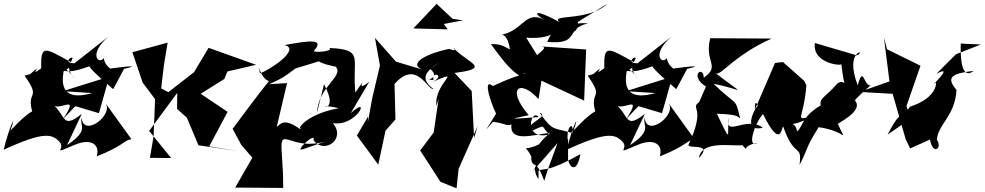

<svg xmlns="http://www.w3.org/2000/svg" viewBox="-66 -795 5333 1040"><path d="M342 -220 470 -182 526 -380 274 -301 434 -291C305 -254 253 -297 282 -425C239 -363 214 -320 267 -403C351 -442 269 -447 342 -366C247 -499 212 -363 392 -427L501 -465C344 -483 415 -428 547 -312L606 -422C691 -441 641 -439 518 -422C606 -393 502 -414 496 -481C473 -442 406 -498 523 -598L337 -452C255 -454 357 -516 317 -459C172 -539 155 -554 157 -425C78 -366 183 -469 98 -394L67 -385C162 -252 72 -309 111 -183C160 -148 182 -295 -9 -88C29 -200 -17 -107 -46 16C174 -85 216 -69 256 -27C294 11 204 47 335 -9C427 -49 477 -13 458 52C603 -5 607 -37 646 -41L504 -238C554 -176 388 -47 376 -156C364 -112 420 -91 297 -9L377 -178C265 -91 296 -170 213 -236C244 -175 374 -303 276 -150Z M893 -205 946 -158 1009 -8 1224 23 1067 -2 1167 -189 1021 -287 1149 -367 1166 -408 1321 -444 1064 -536 985 -404 846 -296 807 -316 822 -443 842 -564 651 -512 707 -347 774 -258 766 -57 746 60 861 61 742 -86 894 -292Z M1576 13C1520 33 1649 -86 1632 -36C1688 43 1811 -40 1737 -128C1867 -107 1948 -287 1834 -182L1934 -352C1833 -273 1960 -437 1859 -294C1839 -478 1911 -527 1718 -535C1744 -517 1633 -508 1634 -519C1694 -587 1614 -576 1475 -551C1566 -530 1397 -416 1342 -398C1323 -486 1342 -368 1391 -356C1321 -270 1259 -183 1194 -97L1241 -10L1301 59L1208 221L1468 223L1467 147L1459 13C1453 -111 1514 24 1697 -29ZM1559 -96C1465 -163 1451 -117 1433 -108L1489 -345L1393 -339C1479 -379 1474 -380 1534 -424L1698 -474C1679 -499 1583 -467 1752 -434C1800 -381 1658 -329 1651 -183L1689 -339C1789 -150 1601 -248 1769 -209C1528 -165 1525 -28 1607 -150Z M2265 -421C2329 -366 2215 -363 2282 -362C2269 -414 2355 -385 2271 -349C2458 -429 2282 -347 2298 -221L2310 -260L2283 -77L2210 20L2320 190L2407 225L2418 120L2521 -112L2502 -47L2489 -302L2396 -400C2587 -424 2486 -448 2408 -518C2358 -560 2447 -505 2365 -530C2249 -506 2144 -452 2219 -419L2079 -461L1965 -590L1992 -440L1950 -262L1926 -130L1928 -164L1867 -61L1983 97L2022 -87L2076 -148L2071 -340C2191 -477 2251 -303 2282 -313C2163 -400 2321 -447 2386 -510ZM2299 -774 2173 -641 2359 -636 2338 -665 2442 -685 2386 -693Z M2767 -395C2822 -399 2765 -406 2604 -329C2533 -386 2620 -171 2622 -181C2565 -85 2547 -70 2604 -135C2676 -127 2677 -109 2704 -121C2694 -24 2813 -62 2914 -76C2816 8 2833 44 2935 -61C2753 63 2767 -40 2812 53C2807 126 2867 71 2816 137L2954 -20C2898 132 2907 104 2882 185C2828 36 2817 133 2851 175V129C2892 113 2897 141 3078 40C3059 144 3022 115 3011 72V-42C2932 36 2993 -25 3014 3C2990 -113 3046 -146 3034 -74C2933 -107 2933 -77 2857 -184C2913 -163 2789 -136 2788 -74C2905 -125 2855 -117 2910 -67C2765 -29 2808 -213 2852 -161C2690 -149 2688 -148 2798 -171C2671 -320 2754 -368 2851 -258L2867 -358L3098 -250L3109 -527L2874 -543L2849 -547C2965 -538 2713 -472 2891 -420L2763 -625C2728 -581 2754 -563 2771 -592C2995 -570 2955 -703 2898 -568C3083 -552 2990 -642 3120 -668C2963 -686 3061 -557 3065 -677L3225 -775C3118 -676 2910 -721 2965 -675C2825 -753 2808 -727 2904 -675C2787 -751 2778 -647 2674 -613C2616 -593 2694 -646 2698 -495L2813 -510C2664 -502 2701 -559 2593 -556C2667 -457 2754 -325 2862 -376Z M3392 -220 3520 -182 3576 -380 3324 -301 3484 -291C3355 -254 3303 -297 3332 -425C3289 -363 3264 -320 3317 -403C3401 -442 3319 -447 3392 -366C3297 -499 3262 -363 3442 -427L3551 -465C3394 -483 3465 -428 3597 -312L3656 -422C3741 -441 3691 -439 3568 -422C3656 -393 3552 -414 3546 -481C3523 -442 3456 -498 3573 -598L3387 -452C3305 -454 3407 -516 3367 -459C3222 -539 3205 -554 3207 -425C3128 -366 3233 -469 3148 -394L3117 -385C3212 -252 3122 -309 3161 -183C3210 -148 3232 -295 3041 -88C3079 -200 3033 -107 3004 16C3224 -85 3266 -69 3306 -27C3344 11 3254 47 3385 -9C3477 -49 3527 -13 3508 52C3653 -5 3657 -37 3696 -41L3554 -238C3604 -176 3438 -47 3426 -156C3414 -112 3470 -91 3347 -9L3427 -178C3315 -91 3346 -170 3263 -236C3294 -175 3424 -303 3326 -150Z M3721 -242C3668 -202 3763 -224 3663 -10C3663 14 3799 -24 3720 61C3733 -39 3907 0 3955 -9C3993 33 3944 -5 4037 -21C3976 13 4023 -132 4067 -177C4170 32 4168 -125 4177 -108C4239 71 4279 -23 4265 99C4325 -22 4290 22 4368 -106C4525 -84 4519 -11 4474 -122C4449 -119 4626 -193 4561 -255C4476 -140 4536 -238 4649 -332C4611 -331 4611 -445 4580 -333C4504 -529 4636 -526 4576 -495L4348 -562C4331 -449 4504 -434 4491 -450C4511 -274 4522 -378 4471 -344C4399 -261 4373 -267 4379 -224C4278 -164 4285 -113 4252 -83C4236 -163 4170 -84 4334 -162C4231 -147 4286 -136 4302 -333L4290 -357L4175 -459L4132 -454L4023 -201C4020 -297 4060 -166 4044 -208C4071 -291 3922 -70 4066 -103C3975 -172 3856 -43 3882 -160C3870 -64 3901 -4 3817 -179C3928 -175 3927 -165 3943 -154C3915 -272 3929 -215 3799 -341C3952 -313 3987 -263 3811 -398C3838 -381 3909 -496 4114 -586L3781 -588C3748 -457 3839 -439 3746 -374C3745 -444 3663 -386 3758 -326Z M4868 -153 4844 -220 4920 -439 4739 -528 4722 -591 4752 -354 4590 -297 4769 -287 4840 -40 4864 9 4971 -39C4990 53 5040 3 5009 -37C5013 -122 5107 -164 5115 -308C5058 -375 5085 -397 5208 -411C5147 -363 5135 -461 5138 -559L5247 -554L5112 -501L5006 -395C5119 -455 4946 -299 5003 -347C5005 -362 5022 -268 4863 -217C4811 -137 4822 -221 4742 -66Z"/></svg>

Font: Asimov Silicon
Style: Regular
Weight: 400
Designer: Google
Version: Version 2.000980; 2014